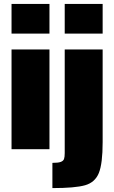

<svg xmlns="http://www.w3.org/2000/svg" viewBox="-20 -763 584 982"><path d="M39 -591V-743H233V-591ZM39 0V-510H233V0ZM311 -591V-743H505V-591ZM311 20V-510H505V-36Q505 74 485.5 122Q466 170 415 184.5Q364 199 248 199V70Q278 70 291 65Q304 60 307.5 50Q311 40 311 20Z"/></svg>

Font: Saira Semi Condensed Black
Style: Regular
Weight: 900
Width: 4
Designer: Hector Gatti with collaboration of the Omnibus-Type team
Foundry: Omnibus-Type
Version: Version 1.001; ttfautohint (v1.8)